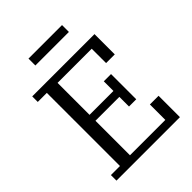

<svg xmlns="http://www.w3.org/2000/svg" viewBox="-242 -998 1125 1125"><g transform="rotate(-45 320.5 -435.0)"><path d="M55 -46H130V-652H55V-698H571V-530H499V-649H216V-384H414V-464H474V-255H414V-335H216V-49H509V-177H581V0H55ZM196 -870H474V-813H196Z"/></g></svg>

Font: IBM Plex Serif
Style: Regular
Weight: 400
Designer: Mike Abbink, Paul van der Laan, Pieter van Rosmalen
Foundry: Bold Monday
Version: Version 2.6